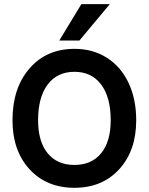

<svg xmlns="http://www.w3.org/2000/svg" viewBox="-20 -895 715 923"><path d="M507.8 -875 361.8 -700.2H265.1L371.1 -875ZM40 -316.9Q40 -471.7 121.8 -565.9Q203.6 -660.2 337.9 -660.2Q426.3 -660.2 493.7 -617.4Q561 -574.7 597.9 -496.8Q634.8 -418.9 634.8 -316.9Q634.8 -170.9 553.2 -81.5Q471.7 7.8 337.9 7.8Q203.6 7.8 121.8 -81.5Q40 -170.9 40 -316.9ZM512.2 -316.9Q512.2 -427.2 466.3 -488.5Q420.4 -549.8 337.9 -549.8Q254.9 -549.8 209 -488.5Q163.1 -427.2 163.1 -316.9Q163.1 -214.8 209 -158.4Q254.9 -102.1 337.9 -102.1Q420.4 -102.1 466.3 -158.4Q512.2 -214.8 512.2 -316.9Z"/></svg>

Font: Overused Grotesk SemiBold
Style: Regular
Weight: 600
Version: Version 0.002